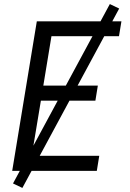

<svg xmlns="http://www.w3.org/2000/svg" viewBox="-20 -840 640 944"><path d="M40 0 161 -735H577L565 -662H233L193 -419H461L449 -345H181L136 -74H468L456 0ZM90 84 44 62 520 -820 566 -798Z"/></svg>

Font: Iosevka Aile Oblique
Style: Regular
Weight: 400
Italic angle: -9°
Designer: Belleve Invis
Foundry: Belleve Invis
Version: Version 31.1.0; ttfautohint (v1.8.4)